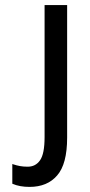

<svg xmlns="http://www.w3.org/2000/svg" viewBox="-20 -731 357 761"><path d="M206.5 -35.6Q167.5 9.8 97.2 9.8Q58.1 9.8 29.8 -2.4L28.8 -2.9V-3.9V-78.6V-81.1L31.2 -80.1Q45.9 -75.2 59.1 -72.8Q72.8 -70.3 89.4 -70.3Q89.4 -70.3 89.8 -70.3Q121.1 -70.3 138.7 -95.7Q156.7 -121.1 156.7 -187.5V-710.9H246.1V-185.5Q246.1 -80.6 206.5 -35.6Z"/></svg>

Font: MAUL Condensed
Style: Condensed Regular
Weight: 400
Designer: MAUL
Version: Version 1.0; 2020; ttfautohint (v1.8.3)